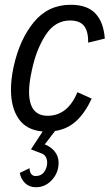

<svg xmlns="http://www.w3.org/2000/svg" viewBox="-20 -542 460 806"><path d="M305 -155 365 -128Q337 -68 300 -34Q263 0 211 8L168 64Q195 75 210.5 95Q226 115 226 141Q226 183 198 213.5Q170 244 131 244Q103 244 85.5 227Q68 210 63 184L104 164Q104 178 110.5 187.5Q117 197 129 197Q153 197 165.5 179.5Q178 162 178 141Q178 127 172 116.5Q166 106 154 102L110 85L159 10Q91 4 58.5 -43Q26 -90 26 -166Q26 -209 37 -261Q62 -376 122 -449Q182 -522 277 -522Q346 -522 380.5 -485.5Q415 -449 420 -380L350 -363Q351 -410 333 -433Q315 -456 274 -456Q211 -456 171.5 -395Q132 -334 114 -248Q102 -195 102 -157Q102 -56 180 -56Q264 -56 305 -155Z"/></svg>

Font: Decalotype
Style: Italic
Weight: 400
Italic angle: -12°
Designer: Alfredo Marco Pradil
Foundry: Alfredo Marco Pradil
Version: Version 1.0